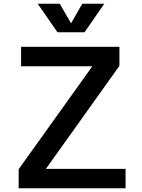

<svg xmlns="http://www.w3.org/2000/svg" viewBox="-20 -1009 763 1029"><path d="M288 -836 182 -989H300L361 -884L421 -989H539L433 -836ZM226 -104H653V0H80V-102L475 -654H93V-758H620V-656Z"/></svg>

Font: Biryani DemiBold
Style: Regular
Weight: 600
Designer: Dan Reynolds and Mathieu Réguer
Foundry: Dan Reynolds and Mathieu Réguer
Version: Version 1.003;PS 001.003;hotconv 1.0.70;makeotf.lib2.5.58329